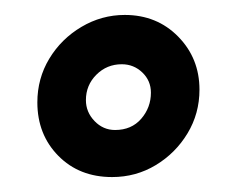

<svg xmlns="http://www.w3.org/2000/svg" viewBox="-20 -722 318 257"><path d="M130 -485Q86 -485 58 -513.5Q30 -542 30 -585Q30 -617 46 -643.5Q62 -670 89 -686Q116 -702 147 -702Q190 -702 218.5 -673Q247 -644 247 -602Q247 -570 231 -543.5Q215 -517 188.5 -501Q162 -485 130 -485ZM134 -548Q156 -548 169 -563Q182 -578 182 -598Q182 -614 170.5 -625Q159 -636 143 -636Q123 -636 109 -622Q95 -608 95 -588Q95 -572 106.5 -560Q118 -548 134 -548Z"/></svg>

Font: Faustina Light SemiBold
Style: Italic
Weight: 600
Italic angle: -8°
Version: Version 1.200